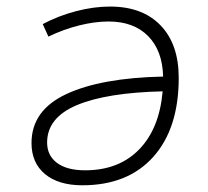

<svg xmlns="http://www.w3.org/2000/svg" viewBox="-20 -547 626 577"><path d="M306.2 -482.4Q264.6 -482.4 217.3 -470.5Q169.9 -458.5 125.5 -437L108.4 -474.6Q155.3 -499.5 208.5 -513.4Q261.7 -527.3 310.5 -527.3Q408.2 -527.3 462.6 -470.7Q517.1 -414.1 517.1 -313Q517.1 -161.1 440.7 -75.7Q364.3 9.8 227.5 9.8Q155.8 9.8 115.2 -23.9Q74.7 -57.6 74.7 -117.2Q74.7 -215.3 179.2 -264.2Q283.7 -313 470.2 -316.9Q468.3 -395 425 -438.7Q381.8 -482.4 306.2 -482.4ZM468.8 -272.5Q300.3 -268.6 210.9 -231Q121.6 -193.4 121.6 -118.7Q121.6 -79.6 151.4 -57.4Q181.2 -35.2 235.8 -35.2Q336.9 -35.2 397.9 -97.7Q459 -160.2 468.8 -272.5Z"/></svg>

Font: Cascadia Mono PL ExtraLight
Style: Italic
Weight: 200
Italic angle: -10°
Monospace: yes
Designer: Aaron Bell
Foundry: Saja Typeworks
Version: Version 2404.023; ttfautohint (v1.8.4)